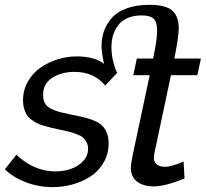

<svg xmlns="http://www.w3.org/2000/svg" viewBox="-39 -764 851 794"><path d="M-19 -64 28.8 -124Q102.1 -55.2 189.9 -55.2Q224.6 -55.2 254.6 -65.7Q284.7 -76.2 304.9 -97.9Q325.2 -119.6 325.2 -148.9Q325.2 -164.6 318.6 -176.5Q312 -188.5 303.5 -195.8Q294.9 -203.1 277.1 -209.7Q259.3 -216.3 246.1 -219.5Q232.9 -222.7 208 -228Q185.1 -232.9 172.4 -235.8Q159.7 -238.8 140.9 -244.4Q122.1 -250 111.8 -255.6Q101.6 -261.2 89.4 -270.3Q77.1 -279.3 71 -290Q64.9 -300.8 60.5 -315.7Q56.2 -330.6 56.2 -349.1Q56.2 -391.6 76.4 -427Q96.7 -462.4 128.9 -484.6Q161.1 -506.8 200 -518.8Q238.8 -530.8 277.8 -530.8Q350.6 -530.8 391.1 -500Q380.9 -548.3 380.9 -574.2Q380.9 -607.4 391.4 -636.5Q401.9 -665.5 423.8 -690.4Q445.8 -715.3 485.6 -729.7Q525.4 -744.1 579.1 -744.1Q646 -744.1 673.1 -720.5Q700.2 -696.8 700.2 -647Q700.2 -614.3 682.1 -522H792L776.9 -453.1H668L599.1 -128.9Q597.2 -117.2 597.2 -112.8Q597.2 -93.8 609.6 -84Q622.1 -74.2 643.1 -74.2Q670.9 -74.2 720.2 -96.2L724.1 -25.9Q644 6.8 596.2 6.8Q554.2 6.8 528.1 -12.9Q502 -32.7 502 -70.8Q502 -83 509.8 -123L580.1 -453.1H512.2L526.9 -522H594.2Q610.8 -598.6 610.8 -638.2Q610.8 -672.9 596.4 -686.5Q582 -700.2 547.9 -700.2Q483.9 -700.2 452.9 -663.3Q421.9 -626.5 421.9 -568.8Q421.9 -535.6 430.4 -504.2Q439 -472.7 445.8 -462.9L396 -410.2Q349.6 -466.8 269 -466.8Q215.8 -466.8 177.5 -442.6Q139.2 -418.5 139.2 -371.1Q139.2 -350.1 147.2 -336.2Q155.3 -322.3 172.9 -313.7Q190.4 -305.2 210.7 -300Q231 -294.9 262.2 -288.6Q268.1 -287.6 271 -287.1Q299.3 -281.2 317.1 -276.6Q335 -272 354.5 -263.2Q374 -254.4 385 -242.9Q396 -231.4 403.1 -213.4Q410.2 -195.3 410.2 -170.9Q410.2 -127.9 390.1 -92.8Q370.1 -57.6 337.2 -35.6Q304.2 -13.7 263.4 -2Q222.7 9.8 179.2 9.8Q119.1 9.8 66.2 -11Q13.2 -31.7 -19 -64Z"/></svg>

Font: Rawline Medium
Style: Italic
Weight: 500
Italic angle: -12°
Designer: Matt McInerney, Pablo Impallari, Rodrigo Fuenzalida
Foundry: Matt McInerney, Pablo Impallari, Rodrigo Fuenzalida
Version: Version 4.020;PS 004.020;hotconv 1.0.88;makeotf.lib2.5.64775